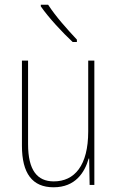

<svg xmlns="http://www.w3.org/2000/svg" viewBox="-20 -784 498 814"><path d="M184 -764H153V-757C187 -708 245 -646 288 -606H306V-616C265 -660 217 -713 184 -764ZM380 -527H354V-227C354 -82 296 -15 208 -15C138 -15 99 -62 99 -173V-527H73V-166C73 -49 117 10 207 10C300 10 339 -53 356 -112H358L360 0H380Z"/></svg>

Font: Noto Sans Myanmar UI Condensed Thin
Style: Regular
Weight: 100
Width: 3
Designer: Monotype Design Team
Foundry: Monotype Imaging Inc.
Version: Version 2.103